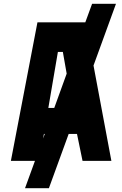

<svg xmlns="http://www.w3.org/2000/svg" viewBox="-20 -842 640 1005"><path d="M176 -725H426.5L462 -822H587L469.5 -499L563 0H412L383 -141H339.5L236 143H111L163 0H37ZM264 -277 329 -456.5 309 -570H283L233 -277ZM214.5 -141H210L205.5 -117Z"/></svg>

Font: JuliaMono Black
Style: Regular
Weight: 900
Monospace: yes
Designer: cormullion
Foundry: corm
Version: Version 0.054; ttfautohint (v1.8.4)